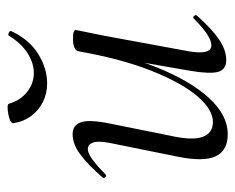

<svg xmlns="http://www.w3.org/2000/svg" viewBox="-77 -529 619 505"><g transform="rotate(-90 232.5 -276.5)"><path d="M132 13Q89 13 74 -18.5Q59 -50 73 -119L109 -297Q115 -328 110 -341.5Q105 -355 93 -355Q82 -355 65 -342.5Q48 -330 27 -309Q23 -305 19 -309Q15 -313 19 -317Q52 -355 79 -375Q106 -395 132 -395Q156 -395 163.5 -373Q171 -351 160 -297L128 -138Q115 -80 125 -53Q135 -26 164 -26Q197 -26 232 -67Q267 -108 298.5 -187Q330 -266 350 -379L363 -378Q343 -261 307.5 -173Q272 -85 227 -36Q182 13 132 13ZM327 9Q302 9 296 -12.5Q290 -34 299 -87L350 -379Q353 -394 382 -394Q397 -394 401.5 -392Q406 -390 406 -388Q406 -384 401 -361Q396 -338 391 -312L350 -89Q340 -30 366 -30Q378 -30 396 -42Q414 -54 436 -76Q439 -80 443 -75.5Q447 -71 444 -68Q409 -29 381.5 -10Q354 9 327 9ZM266 -462Q239 -462 217 -473Q195 -484 180 -504Q165 -524 161 -551Q161 -556 167.5 -559Q174 -562 184 -564Q194 -566 202.5 -566Q211 -566 212 -563Q221 -532 243.5 -514.5Q266 -497 293 -497Q319 -497 345 -513.5Q371 -530 390 -561Q392 -566 398.5 -563Q405 -560 403 -556Q381 -509 343 -485.5Q305 -462 266 -462Z"/></g></svg>

Font: Cormorant
Style: Italic
Weight: 400
Italic angle: -10°
Designer: Christian Thalmann (Catharsis Fonts)
Foundry: Catharsis Fonts
Version: Version 4.000